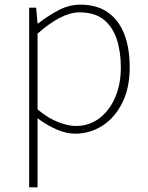

<svg xmlns="http://www.w3.org/2000/svg" viewBox="-20 -560 635 823"><path d="M105 243V-527H135L141 -459H143Q182 -490 228.5 -515Q275 -540 324 -540Q396 -540 443 -506.5Q490 -473 513 -413Q536 -353 536 -271Q536 -182 503.5 -118Q471 -54 418 -20.5Q365 13 302 13Q265 13 224 -4.5Q183 -22 141 -53V46V243ZM305 -20Q361 -20 404.5 -52Q448 -84 473 -141Q498 -198 498 -271Q498 -338 480.5 -391.5Q463 -445 424.5 -476Q386 -507 321 -507Q281 -507 236 -483.5Q191 -460 141 -416V-91Q188 -52 231 -36Q274 -20 305 -20Z"/></svg>

Font: Noto Sans JP Thin Thin
Style: Regular
Weight: 250
Version: Version 2.004-H2;hotconv 1.0.118;makeotfexe 2.5.65603